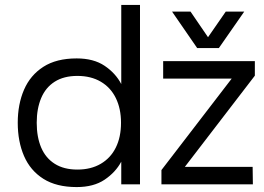

<svg xmlns="http://www.w3.org/2000/svg" viewBox="-20 -748 1070 779"><path d="M291 11Q209 11 156 -22.5Q103 -56 77.5 -115Q52 -174 52 -250Q52 -325 77.5 -384Q103 -443 156 -477Q209 -511 291 -511Q360 -511 404.5 -481Q449 -451 472 -407V-728H548V0H472V-92Q449 -49 404.5 -19Q360 11 291 11ZM129 -250Q129 -192 147 -149.5Q165 -107 202 -83.5Q239 -60 294 -60Q349 -60 389 -83.5Q429 -107 450 -149.5Q471 -192 471 -250Q471 -307 450 -350Q429 -393 389 -416.5Q349 -440 294 -440Q239 -440 202 -416.5Q165 -393 147 -350Q129 -307 129 -250ZM642 -500H1014V-441L730 -71H1005L1006 0H635V-58L920 -429H642ZM868 -553H780L678 -701H753L824 -597L896 -701H971Z"/></svg>

Font: Nata Sans
Style: Regular
Weight: 400
Designer: Daniel Uzquiano Cruz
Version: Version 1.001